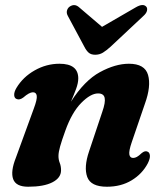

<svg xmlns="http://www.w3.org/2000/svg" viewBox="-20 -715 636 747"><path d="M45.5 -329.5Q36 -332.5 35.2 -344.8Q34.5 -357 44 -373Q69.5 -415.5 115 -441.2Q160.5 -467 211.5 -467Q284.5 -467 284.5 -410Q284.5 -392 276 -369Q267.5 -346 256 -319.5Q309 -402 369 -434.5Q429 -467 481.5 -467Q543.5 -467 556 -423.5Q568.5 -380 544 -312L492.5 -161.5Q481 -128 483.2 -114.2Q485.5 -100.5 498 -100.5Q505 -100.5 512.5 -104.5Q520 -108.5 531.5 -119.5Q544.5 -130 554 -125Q562 -122 563.2 -110.2Q564.5 -98.5 555 -79.5Q533.5 -38.5 492.2 -13.5Q451 11.5 396 11.5Q333.5 11.5 319.5 -26.2Q305.5 -64 326.5 -126L378 -280Q391 -317 387.2 -334.2Q383.5 -351.5 361.5 -351.5Q332.5 -351.5 296 -314.5Q259.5 -277.5 234 -206Q220 -167.5 213.8 -145Q207.5 -122.5 207.5 -108Q207.5 -93.5 212.5 -81Q217.5 -68.5 217.5 -52.5Q217.5 -23 184 -5.8Q150.5 11.5 89.5 11.5Q42 11.5 31.2 -18.2Q20.5 -48 42 -102L111.5 -292.5Q125 -328.5 123 -342.2Q121 -356 108 -356Q94 -356 70.5 -335.5Q56 -325 45.5 -329.5ZM410.5 -533.5Q394 -518.5 380.5 -510.2Q367 -502 350.5 -502Q334 -502 324.8 -510.2Q315.5 -518.5 308 -533.5L244 -653Q238 -664 240.5 -673.5Q243 -683 250 -688.5Q270 -703 288.5 -686L377 -610.5L507.5 -686Q537 -703.5 549.5 -688.5Q554 -683 551.8 -673Q549.5 -663 537 -652Z"/></svg>

Font: Fraunces 72pt Soft
Style: Bold Italic
Weight: 700
Italic angle: -16°
Version: Version 1.000;[b76b70a41]